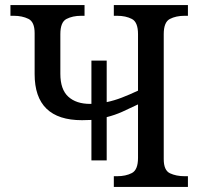

<svg xmlns="http://www.w3.org/2000/svg" viewBox="-20 -734 796 754"><path d="M339 -104V-263Q321 -262 302 -262Q116 -262 116 -443V-604Q116 -648 91.5 -660Q67 -672 34 -672H21V-714H312V-672H299Q265 -672 241 -659.5Q217 -647 217 -600V-444Q217 -383 248 -354.5Q279 -326 334 -326Q337 -326 339 -326V-496H399V-333Q428 -339 458 -350.5Q488 -362 522 -378V-600Q522 -647 498 -659.5Q474 -672 440 -672H427V-714H718V-672H705Q671 -672 647 -659.5Q623 -647 623 -600V-109Q623 -65 647.5 -53.5Q672 -42 705 -42H718V0H427V-42H440Q474 -42 498 -54.5Q522 -67 522 -114V-324Q489 -308 460 -295Q431 -282 399 -274V-104Z"/></svg>

Font: NotoSerif-Regular
Style: Regular
Weight: 400
Designer: Monotype Design Team
Foundry: Monotype Imaging Inc.
Version: Version 2.007; ttfautohint (v1.8) -l 8 -r 50 -G 200 -x 14 -D